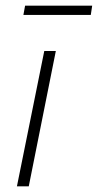

<svg xmlns="http://www.w3.org/2000/svg" viewBox="-20 -661 347 681"><path d="M40 0 137 -480H178L82 0ZM63 -608 69 -641H307L302 -608Z"/></svg>

Font: Source Sans 3 ExtraLight Light
Style: Italic
Weight: 300
Italic angle: -11°
Version: Version 3.052;hotconv 1.1.0;makeotfexe 2.6.0